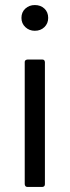

<svg xmlns="http://www.w3.org/2000/svg" viewBox="-20 -741 276 761"><path d="M118 -619Q96 -619 80.5 -633.5Q65 -648 65 -670Q65 -693 80.5 -707Q96 -721 118 -721Q141 -721 156 -707Q171 -693 171 -670Q171 -648 156 -633.5Q141 -619 118 -619ZM148 0H89Q79 0 78 -11V-495Q78 -504 89 -505H148Q157 -505 158 -495V-11Q158 -1 148 0Z"/></svg>

Font: YamahaIndonesia935. App
Style: Regular
Weight: 400
Designer: Dalton Maag Ltd
Foundry: Dalton Maag Ltd
Version: Version 1.002; January 01, 2024; Regular/Italic